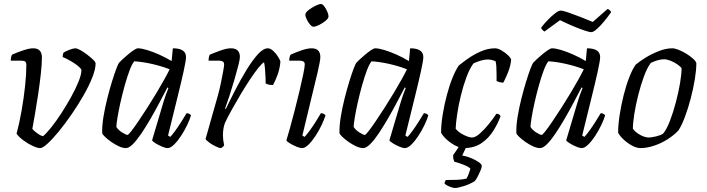

<svg xmlns="http://www.w3.org/2000/svg" viewBox="-20 -742 3541 962"><path d="M181 0Q167 0 143.5 -11Q120 -22 97.5 -38.5Q75 -55 63 -72Q77 -124 88 -186.5Q99 -249 105.5 -309.5Q112 -370 112 -415Q112 -430 106 -434Q100 -438 87 -438H34Q34 -455 40 -468Q67 -480 97 -490Q127 -500 146 -500Q190 -500 190 -454Q190 -421 184.5 -371.5Q179 -322 171 -268.5Q163 -215 155 -169Q147 -123 142 -96Q150 -86 168.5 -73Q187 -60 196 -60Q212 -73 236.5 -103.5Q261 -134 287 -174Q313 -214 336 -255.5Q359 -297 373.5 -333Q388 -369 388 -391Q388 -396 376.5 -406.5Q365 -417 348.5 -427.5Q332 -438 316.5 -446Q301 -454 294 -456Q294 -470 298 -478Q308 -485 328 -492.5Q348 -500 357 -500Q366 -500 382.5 -491Q399 -482 416.5 -468.5Q434 -455 446.5 -443Q459 -431 459 -424Q459 -396 442.5 -354Q426 -312 398.5 -264Q371 -216 339 -169.5Q307 -123 275.5 -84.5Q244 -46 219 -23Q194 0 181 0Z M611 0Q595 0 575.5 -9Q556 -18 537.5 -31Q519 -44 506 -56.5Q493 -69 492 -75Q491 -112 498.5 -157.5Q506 -203 517.5 -248.5Q529 -294 541 -333Q553 -372 562.5 -397Q572 -422 576 -427Q581 -433 594 -445Q607 -457 622 -469.5Q637 -482 650.5 -491Q664 -500 671 -500Q688 -500 716.5 -491.5Q745 -483 777.5 -468.5Q810 -454 840 -436L846 -500Q912 -500 912 -456Q912 -439 900 -384.5Q888 -330 867.5 -247.5Q847 -165 822 -63L833 -56Q842 -65 857 -85.5Q872 -106 887.5 -130.5Q903 -155 915 -175Q922 -175 928.5 -171.5Q935 -168 937 -164Q931 -143 917.5 -115Q904 -87 887 -61Q870 -35 852 -17.5Q834 0 820 0Q809 0 791.5 -7.5Q774 -15 759.5 -24Q745 -33 742 -39L794 -214Q803 -245 812 -270Q821 -295 824 -301L819 -304Q801 -270 779.5 -229Q758 -188 734.5 -147.5Q711 -107 688.5 -73.5Q666 -40 646 -20Q626 0 611 0ZM619 -66Q623 -66 637.5 -84.5Q652 -103 673 -134Q694 -165 717.5 -201.5Q741 -238 763.5 -275.5Q786 -313 803.5 -344.5Q821 -376 830 -395Q788 -411 742 -421.5Q696 -432 653 -435Q642 -423 629.5 -390Q617 -357 605 -314Q593 -271 583.5 -228.5Q574 -186 568.5 -152.5Q563 -119 563 -106Q572 -91 591.5 -78.5Q611 -66 619 -66Z M1087 0Q1078 0 1060.5 -8.5Q1043 -17 1028 -28Q1013 -39 1010 -46Q1014 -59 1023 -91.5Q1032 -124 1044.5 -168Q1057 -212 1071 -261Q1080 -293 1087 -327Q1094 -361 1098.5 -386.5Q1103 -412 1103 -419Q1103 -430 1096 -434Q1089 -438 1078 -438H1025Q1025 -455 1031 -468Q1057 -479 1086.5 -489.5Q1116 -500 1137 -500Q1182 -500 1182 -456Q1182 -445 1174 -413.5Q1166 -382 1154 -341Q1142 -300 1129.5 -261.5Q1117 -223 1108 -199L1111 -195Q1132 -239 1159 -291.5Q1186 -344 1215 -391.5Q1244 -439 1271.5 -469.5Q1299 -500 1322 -500Q1335 -500 1349.5 -486.5Q1364 -473 1374 -456.5Q1384 -440 1385 -433Q1382 -398 1371 -368Q1360 -338 1348 -316Q1324 -316 1311 -324Q1311 -332 1310.5 -352.5Q1310 -373 1308 -395Q1306 -417 1303 -430Q1293 -425 1274.5 -402Q1256 -379 1233 -344.5Q1210 -310 1186.5 -270.5Q1163 -231 1142 -193.5Q1121 -156 1107 -126Q1102 -112 1099.5 -97Q1097 -82 1097 -64Q1097 -42 1103 -14Q1101 -11 1098 -7.5Q1095 -4 1087 0Z M1494 0Q1482 0 1464.5 -7.5Q1447 -15 1432 -24Q1417 -33 1415 -39Q1421 -57 1432 -97Q1443 -137 1456 -187Q1469 -237 1480.5 -285.5Q1492 -334 1499.5 -370.5Q1507 -407 1507 -419Q1507 -430 1500 -434Q1493 -438 1482 -438H1429Q1429 -446 1431 -455Q1433 -464 1436 -468Q1459 -479 1490 -489.5Q1521 -500 1541 -500Q1585 -500 1585 -456Q1585 -439 1572 -382.5Q1559 -326 1538.5 -243.5Q1518 -161 1495 -63L1506 -56Q1515 -65 1530.5 -86Q1546 -107 1561.5 -131.5Q1577 -156 1588 -175Q1596 -175 1602 -171.5Q1608 -168 1611 -164Q1604 -142 1591 -114.5Q1578 -87 1560.5 -60.5Q1543 -34 1525.5 -17Q1508 0 1494 0ZM1551 -608Q1543 -608 1533.5 -619Q1524 -630 1517 -644.5Q1510 -659 1510 -669Q1510 -679 1526 -691.5Q1542 -704 1560.5 -713Q1579 -722 1588 -722Q1596 -722 1604.5 -710.5Q1613 -699 1619.5 -684.5Q1626 -670 1626 -660Q1626 -650 1611.5 -638Q1597 -626 1579 -617Q1561 -608 1551 -608Z M1800 0Q1784 0 1764.5 -9Q1745 -18 1726.5 -31Q1708 -44 1695 -56.5Q1682 -69 1681 -75Q1680 -112 1687.5 -157.5Q1695 -203 1706.5 -248.5Q1718 -294 1730 -333Q1742 -372 1751.5 -397Q1761 -422 1765 -427Q1770 -433 1783 -445Q1796 -457 1811 -469.5Q1826 -482 1839.5 -491Q1853 -500 1860 -500Q1877 -500 1905.5 -491.5Q1934 -483 1966.5 -468.5Q1999 -454 2029 -436L2035 -500Q2101 -500 2101 -456Q2101 -439 2089 -384.5Q2077 -330 2056.5 -247.5Q2036 -165 2011 -63L2022 -56Q2031 -65 2046 -85.5Q2061 -106 2076.5 -130.5Q2092 -155 2104 -175Q2111 -175 2117.5 -171.5Q2124 -168 2126 -164Q2120 -143 2106.5 -115Q2093 -87 2076 -61Q2059 -35 2041 -17.5Q2023 0 2009 0Q1998 0 1980.5 -7.5Q1963 -15 1948.5 -24Q1934 -33 1931 -39L1983 -214Q1992 -245 2001 -270Q2010 -295 2013 -301L2008 -304Q1990 -270 1968.5 -229Q1947 -188 1923.5 -147.5Q1900 -107 1877.5 -73.5Q1855 -40 1835 -20Q1815 0 1800 0ZM1808 -66Q1812 -66 1826.5 -84.5Q1841 -103 1862 -134Q1883 -165 1906.5 -201.5Q1930 -238 1952.5 -275.5Q1975 -313 1992.5 -344.5Q2010 -376 2019 -395Q1977 -411 1931 -421.5Q1885 -432 1842 -435Q1831 -423 1818.5 -390Q1806 -357 1794 -314Q1782 -271 1772.5 -228.5Q1763 -186 1757.5 -152.5Q1752 -119 1752 -106Q1761 -91 1780.5 -78.5Q1800 -66 1808 -66Z M2304 0Q2286 0 2262.5 -12Q2239 -24 2219 -42Q2199 -60 2190 -77Q2190 -118 2198 -167.5Q2206 -217 2219 -266Q2232 -315 2248 -354Q2264 -393 2279 -414Q2296 -428 2325 -448.5Q2354 -469 2389.5 -484.5Q2425 -500 2460 -500Q2475 -500 2493.5 -489Q2512 -478 2526 -464.5Q2540 -451 2541 -442Q2538 -410 2525 -378.5Q2512 -347 2502 -328Q2491 -328 2482.5 -330.5Q2474 -333 2468 -336Q2468 -348 2468 -367.5Q2468 -387 2467 -406.5Q2466 -426 2463 -435Q2452 -440 2441.5 -442Q2431 -444 2424 -444Q2408 -444 2388 -438Q2368 -432 2352 -424Q2333 -398 2317 -355Q2301 -312 2289 -262.5Q2277 -213 2270.5 -169Q2264 -125 2263 -97Q2277 -79 2303.5 -66Q2330 -53 2345 -53Q2362 -53 2385 -73.5Q2408 -94 2430.5 -122Q2453 -150 2467 -172Q2482 -172 2488 -160Q2476 -126 2453 -88.5Q2430 -51 2393.5 -25.5Q2357 0 2304 0ZM2260 200Q2253 200 2241 196Q2229 192 2219 186.5Q2209 181 2207 176Q2208 170 2209.5 167.5Q2211 165 2214 160Q2246 160 2270.5 159Q2295 158 2317 153Q2324 142 2329 127.5Q2334 113 2337 103Q2329 94 2303 83.5Q2277 73 2256 68Q2255 64 2252 55Q2249 46 2251 34Q2263 18 2274.5 0Q2286 -18 2302 -37H2331L2296 37Q2319 41 2341.5 50.5Q2364 60 2379 70.5Q2394 81 2394 90Q2394 97 2387.5 112.5Q2381 128 2373 143.5Q2365 159 2358 166Q2334 181 2303.5 190.5Q2273 200 2260 200Z M2686 0Q2670 0 2650.5 -9Q2631 -18 2612.5 -31Q2594 -44 2581 -56.5Q2568 -69 2567 -75Q2566 -112 2573.5 -157.5Q2581 -203 2592.5 -248.5Q2604 -294 2616 -333Q2628 -372 2637.5 -397Q2647 -422 2651 -427Q2656 -433 2669 -445Q2682 -457 2697 -469.5Q2712 -482 2725.5 -491Q2739 -500 2746 -500Q2763 -500 2791.5 -491.5Q2820 -483 2852.5 -468.5Q2885 -454 2915 -436L2921 -500Q2987 -500 2987 -456Q2987 -439 2975 -384.5Q2963 -330 2942.5 -247.5Q2922 -165 2897 -63L2908 -56Q2917 -65 2932 -85.5Q2947 -106 2962.5 -130.5Q2978 -155 2990 -175Q2997 -175 3003.5 -171.5Q3010 -168 3012 -164Q3006 -143 2992.5 -115Q2979 -87 2962 -61Q2945 -35 2927 -17.5Q2909 0 2895 0Q2884 0 2866.5 -7.5Q2849 -15 2834.5 -24Q2820 -33 2817 -39L2869 -214Q2878 -245 2887 -270Q2896 -295 2899 -301L2894 -304Q2876 -270 2854.5 -229Q2833 -188 2809.5 -147.5Q2786 -107 2763.5 -73.5Q2741 -40 2721 -20Q2701 0 2686 0ZM2694 -66Q2698 -66 2712.5 -84.5Q2727 -103 2748 -134Q2769 -165 2792.5 -201.5Q2816 -238 2838.5 -275.5Q2861 -313 2878.5 -344.5Q2896 -376 2905 -395Q2863 -411 2817 -421.5Q2771 -432 2728 -435Q2717 -423 2704.5 -390Q2692 -357 2680 -314Q2668 -271 2658.5 -228.5Q2649 -186 2643.5 -152.5Q2638 -119 2638 -106Q2647 -91 2666.5 -78.5Q2686 -66 2694 -66ZM2943 -581Q2932 -581 2904.5 -590.5Q2877 -600 2844.5 -614Q2812 -628 2786 -641L2708 -584Q2704 -586 2698.5 -591.5Q2693 -597 2691 -603Q2706 -623 2725 -642.5Q2744 -662 2761.5 -675.5Q2779 -689 2789 -689Q2800 -689 2827.5 -679.5Q2855 -670 2888.5 -657Q2922 -644 2950 -632L3024 -697Q3032 -695 3036.5 -689.5Q3041 -684 3042 -681Q3026 -658 3007 -635Q2988 -612 2970.5 -596.5Q2953 -581 2943 -581Z M3189 0Q3170 0 3147.5 -12Q3125 -24 3105.5 -42Q3086 -60 3077 -77Q3077 -115 3084.5 -164.5Q3092 -214 3104.5 -264Q3117 -314 3133 -355Q3149 -396 3165 -418Q3181 -432 3212 -451.5Q3243 -471 3279.5 -485.5Q3316 -500 3348 -500Q3361 -500 3380 -492.5Q3399 -485 3418.5 -473Q3438 -461 3452 -448.5Q3466 -436 3469 -426Q3469 -392 3461.5 -345.5Q3454 -299 3441 -249.5Q3428 -200 3412 -157Q3396 -114 3379 -88Q3355 -63 3323 -43Q3291 -23 3255.5 -11.5Q3220 0 3189 0ZM3231 -53Q3243 -53 3266.5 -58.5Q3290 -64 3302 -72Q3320 -93 3336.5 -136Q3353 -179 3366.5 -230Q3380 -281 3387.5 -326.5Q3395 -372 3395 -400Q3388 -410 3372.5 -420.5Q3357 -431 3339 -438Q3321 -445 3307 -445Q3279 -445 3241 -427Q3222 -402 3206 -358Q3190 -314 3177.5 -264.5Q3165 -215 3158 -170Q3151 -125 3151 -97Q3165 -78 3188.5 -65.5Q3212 -53 3231 -53Z"/></svg>

Font: Texturina Extralight
Style: Italic
Weight: 200
Italic angle: -11°
Designer: Guillermo Torres Carreño
Foundry: Omnibus-Type
Version: Version 1.002; ttfautohint (v1.8.3)